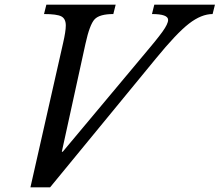

<svg xmlns="http://www.w3.org/2000/svg" viewBox="-20 -790 938 820"><path d="M586 -546Q649 -620 673.5 -654Q698 -688 698 -705Q698 -730 629 -730L639 -770H898L888 -730Q840 -730 787 -689Q734 -648 645 -539L194 10H110L249 -604Q261 -656 261 -681Q261 -710 242 -720Q223 -730 168 -730L178 -770H474L464 -730Q405 -730 384 -707.5Q363 -685 345 -603L244 -142H248Z"/></svg>

Font: Libre Baskerville
Style: Italic
Weight: 400
Italic angle: -15°
Designer: Pablo Impallari, Rodrigo Fuenzalida
Foundry: Pablo Impallari, Rodrigo Fuenzalida
Version: Version 1.051;Glyphs 3.2.3 (3260)